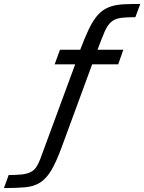

<svg xmlns="http://www.w3.org/2000/svg" viewBox="-243 -762 731 973"><path d="M-199 125Q-159 125 -132.5 122Q-106 119 -88.5 110.5Q-71 102 -60 86Q-49 70 -39 44L138 -436H34L61 -510H164L165 -514Q186 -569 204 -607.5Q222 -646 240.5 -671Q259 -696 280.5 -710.5Q302 -725 328.5 -732Q355 -739 389 -740.5Q423 -742 468 -742L443 -675Q394 -675 365.5 -670.5Q337 -666 319 -649.5Q301 -633 287.5 -602Q274 -571 254 -517L251 -510H382L356 -436H224L70 -17Q42 59 17 101Q-8 143 -39.5 163Q-71 183 -114.5 187Q-158 191 -223 191Z"/></svg>

Font: Azeri Sans
Style: Italic
Weight: 400
Designer: Hector Gatti & Omnibus-Type (original fonts) / Cristiano Sobral (main changes and remastering)
Foundry: Omnibus-Type
Version: Version 0.07;August 21, 2020;FontCreator 13.0.0.2681 64-bit;